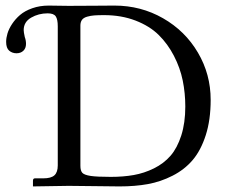

<svg xmlns="http://www.w3.org/2000/svg" viewBox="-20 -666 818 688"><path d="M73.2 -508.8Q73.2 -493.2 63.7 -484.1Q54.2 -475.1 39.1 -475.1Q23.9 -475.1 12.9 -484.4Q2 -493.7 2 -516.1Q2 -529.8 6.8 -546.1Q11.7 -562.5 23.4 -580.3Q35.2 -598.1 52 -612.5Q68.8 -627 95.7 -636.5Q122.6 -646 154.8 -646Q168 -646 189.9 -645.5Q211.9 -645 226.1 -645Q261.7 -645 319.3 -645.5Q377 -646 390.1 -646Q484.9 -646 564.2 -600.6Q643.6 -555.2 689.2 -477.5Q734.9 -399.9 734.9 -308.1Q734.9 -236.3 717.3 -181.6Q699.7 -127 670.4 -92.5Q641.1 -58.1 598.4 -36.4Q555.7 -14.6 509.8 -6.3Q463.9 2 408.2 2Q378.9 2 320.6 1Q262.2 0 226.1 0L98.1 2V-18.1Q98.1 -26.9 105 -26.9H134.8Q163.1 -26.9 175 -37.8Q187 -48.8 187 -73.2V-571.8Q187 -596.7 179.7 -607.4Q172.4 -618.2 150.9 -618.2Q118.2 -618.2 91.6 -602.8Q64.9 -587.4 64.9 -558.1Q64.9 -550.8 68.8 -533.2Q73.2 -521.5 73.2 -508.8ZM268.1 -71.8Q268.1 -54.2 275.1 -46.6Q282.2 -39.1 304.7 -35.6Q327.1 -32.2 377 -32.2Q421.9 -32.2 459.2 -38.8Q496.6 -45.4 531.7 -62.7Q566.9 -80.1 591.1 -107.9Q615.2 -135.7 629.6 -180.7Q644 -225.6 644 -284.2Q644 -332 634.8 -377.4Q625.5 -422.9 603.3 -465.8Q581.1 -508.8 548.6 -540.8Q516.1 -572.8 465.6 -592.3Q415 -611.8 353 -611.8Q331.1 -611.8 318.1 -610.8Q305.2 -609.9 292.2 -606.2Q279.3 -602.5 273.7 -594.7Q268.1 -586.9 268.1 -574.2Z"/></svg>

Font: Linux Biolinum
Style: Regular
Weight: 400
Designer: Philipp H. Poll
Foundry: Philipp H. Poll
Version: Version 0.6.4